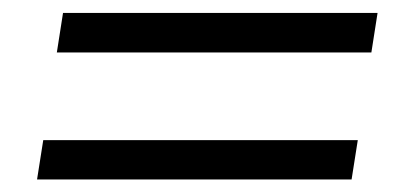

<svg xmlns="http://www.w3.org/2000/svg" viewBox="-20 -438 640 301"><path d="M69.1 -355.7 78.8 -417.7H571.9L562.2 -355.7ZM38.1 -156.7 47.8 -218.3H540.9L531.2 -156.7Z"/></svg>

Font: Mulish ExtraLight
Style: Italic
Weight: 200
Italic angle: -9°
Designer: Vernon Adams
Foundry: Vernon Adams
Version: Version 3.603